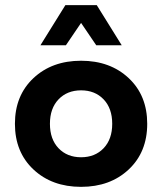

<svg xmlns="http://www.w3.org/2000/svg" viewBox="-20 -716 630 746"><path d="M480 -57.5Q408 10 295 10Q182 10 110 -57.5Q38 -125 38 -235Q38 -345 110 -412.5Q182 -480 295 -480Q408 -480 480 -412.5Q552 -345 552 -235Q552 -125 480 -57.5ZM207.5 -140Q241 -105 295 -105Q349 -105 382.5 -140Q416 -175 416 -235Q416 -295 382.5 -330Q349 -365 295 -365Q241 -365 207.5 -330Q174 -295 174 -235Q174 -175 207.5 -140ZM453 -540H354L295 -627L236 -540H137L234 -696H356Z"/></svg>

Font: Gantari
Style: Bold
Weight: 700
Designer: Anugrah Pasau
Foundry: Lafontype
Version: Version 1.000